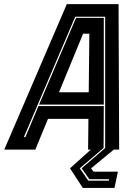

<svg xmlns="http://www.w3.org/2000/svg" viewBox="-58 -720 674 924"><path d="M340.5 184.5 279 90 379 0H366L367.5 -148H173L112 0H-37.5L263.5 -700H512.5L515.5 0H489.5L380.5 90L392 106H509.5L493 184.5ZM367 149.5H465.5L467 142.5H372L335 90L448 -7.5V-639.5H304L57 -60.5H64.5L127 -209.5H441.5L440.5 -8L326 90ZM130 -216.5 308 -634H441.5V-216.5ZM226 -276H369L372 -558H342Z"/></svg>

Font: Tourney Expanded ExtraBold
Style: Italic
Weight: 800
Width: 7
Italic angle: -12°
Designer: Tyler Finck
Foundry: Etcetera Type Co
Version: Version 1.010; ttfautohint (v1.8.3)